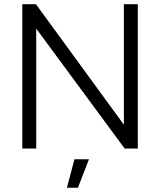

<svg xmlns="http://www.w3.org/2000/svg" viewBox="-20 -708 766 915"><path d="M151.2 -688 570.3 -113.8V-688H636.7V0H574.1L152.7 -571.6V0H86.3V-688ZM404 51 351.4 186.6H298.9L334.8 51Z"/></svg>

Font: Roundo Variable
Style: Regular
Weight: 200
Designer: Shiva Nallaperumal
Foundry: Indian Type Foundry
Version: Version 2.000